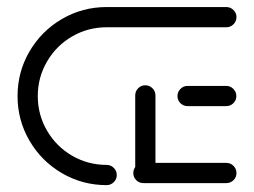

<svg xmlns="http://www.w3.org/2000/svg" viewBox="-20 -539 740 559"><path d="M668.5 -35.2Q668.5 -23 659.8 -14.4Q651.1 -5.9 638.9 -5.9H397.4Q385.2 -5.9 376.7 -14.4Q368.1 -23 368.1 -35.2Q368.1 -47.4 376.7 -56.1Q385.2 -64.8 397.4 -64.8H638.9Q651.1 -64.8 659.8 -56.1Q668.5 -47.4 668.5 -35.2ZM373.7 -28.9V-261.1Q373.7 -273.3 382.2 -282Q390.7 -290.7 403 -290.7Q415.2 -290.7 423.9 -282Q432.6 -273.3 432.6 -261.1V-28.9ZM320 -29.6Q320 -17.4 311.3 -8.7Q302.6 0 290.4 0Q220 0 160.4 -34.8Q100.7 -69.6 65.9 -129.3Q31.1 -188.9 31.1 -259.3Q31.1 -329.6 65.9 -389.3Q100.7 -448.9 160.4 -483.7Q220 -518.5 290.4 -518.5H638.9Q651.1 -518.5 659.8 -509.8Q668.5 -501.1 668.5 -489.3Q668.5 -477 659.8 -468.3Q651.1 -459.6 638.9 -459.6H290.4Q235.9 -459.6 189.8 -432.8Q143.7 -405.9 116.9 -359.8Q90 -313.7 90 -259.3Q90 -204.8 116.9 -158.7Q143.7 -112.6 189.8 -85.7Q235.9 -58.9 290.4 -58.9Q302.6 -58.9 311.3 -50.2Q320 -41.5 320 -29.6ZM496.7 -259.3Q496.7 -271.5 505.4 -280.2Q514.1 -288.9 526.3 -288.9H638.5Q650.7 -288.9 659.4 -280.2Q668.1 -271.5 668.1 -259.3Q668.1 -247 659.4 -238.5Q650.7 -230 638.5 -230H526.3Q514.1 -230 505.4 -238.5Q496.7 -247 496.7 -259.3Z"/></svg>

Font: 26F Galaxy Sans Medium
Style: Regular
Weight: 500
Designer: C₂₉H₂₅N₃O₅
Version: Version 1.100